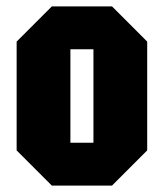

<svg xmlns="http://www.w3.org/2000/svg" viewBox="-20 -580 512 600"><path d="M32 -110V-450L142 -560H330L440 -450V-110L330 0H142ZM200 -134H272V-426H200Z"/></svg>

Font: Tektur Condensed
Style: Bold
Weight: 700
Width: 3
Designer: Adam Jagosz
Foundry: Adam Jagosz
Version: Version 1.005;gftools[0.9.30]